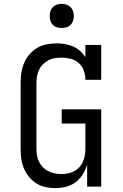

<svg xmlns="http://www.w3.org/2000/svg" viewBox="-20 -968 640 996"><path d="M267 8Q242 8 216.5 2.5Q191 -3 169 -16.5Q147 -30 130.5 -50.5Q114 -71 104 -94.5Q94 -118 90.5 -143.5Q87 -169 87 -195V-540Q87 -566 91 -592Q95 -618 105.5 -642Q116 -666 133 -686Q150 -706 173 -719.5Q196 -733 222 -738Q248 -743 274 -743Q295 -743 316.5 -739.5Q338 -736 358 -727.5Q378 -719 394.5 -704.5Q411 -690 423 -672V-735H505V-554H423Q423 -578 415 -601Q407 -624 389 -640.5Q371 -657 347.5 -663Q324 -669 300 -669Q283 -669 265.5 -666.5Q248 -664 232.5 -656Q217 -648 204 -635.5Q191 -623 183.5 -607.5Q176 -592 172.5 -574.5Q169 -557 169 -540V-195Q169 -178 172 -160.5Q175 -143 183 -127.5Q191 -112 203.5 -99.5Q216 -87 231.5 -79.5Q247 -72 264.5 -68.5Q282 -65 299 -65Q316 -65 333 -68.5Q350 -72 365 -80Q380 -88 391.5 -100.5Q403 -113 410 -128.5Q417 -144 420 -161Q423 -178 423 -195V-327H300V-401H505V0H432V-114Q424 -88 409.5 -64Q395 -40 372.5 -23Q350 -6 322.5 1Q295 8 267 8ZM300 -823Q287 -823 275 -826.5Q263 -830 254 -839Q245 -848 241.5 -860Q238 -872 238 -885Q238 -898 241.5 -910Q245 -922 254 -931Q263 -940 275 -944Q287 -948 300 -948Q313 -948 325 -944Q337 -940 346 -931Q355 -922 359 -910Q363 -898 363 -885Q363 -872 359 -860Q355 -848 346 -839Q337 -830 325 -826.5Q313 -823 300 -823Z"/></svg>

Font: Iosevka Curly Slab Extended
Style: Regular
Weight: 400
Width: 7
Monospace: yes
Designer: Belleve Invis
Foundry: Belleve Invis
Version: Version 11.1.0; ttfautohint (v1.8.3)